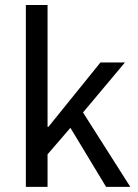

<svg xmlns="http://www.w3.org/2000/svg" viewBox="-20 -731 539 751"><path d="M81.1 0V-711.4H166V-234.9H169.4L373 -486.8H468.8L304.7 -291L489.7 0H395L255.4 -231L166 -127.4V0Z"/></svg>

Font: Varta Medium
Style: Regular
Weight: 500
Designer: Joana Correia, Viktoriya Grabowska, Eben Sorkin
Foundry: Sorkin Type Co.
Version: Version 1.004